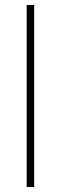

<svg xmlns="http://www.w3.org/2000/svg" viewBox="-20 -750 243 770"><path d="M87 -730H117V0H87Z"/></svg>

Font: Human Sans ExtraLight
Style: Regular
Weight: 200
Designer: Tim Radville
Foundry: Continuum
Version: Version 1.000;FEAKit 1.0